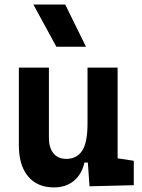

<svg xmlns="http://www.w3.org/2000/svg" viewBox="-20 -815 626 845"><path d="M217.8 9.8Q143.9 9.8 103.5 -38.8Q63 -87.4 63 -175.8V-517.6H195.3V-208.5Q195.3 -164.1 215.6 -139.9Q235.8 -115.7 271.5 -115.7Q318 -115.7 341.6 -151.6Q365.2 -187.5 365.2 -272L391.6 -99.6H351.6Q339.5 -46.9 304.4 -18.6Q269.3 9.8 217.8 9.8ZM374 4.9 365.2 -119.1V-210H497.6V-118.2L568.8 -107.4V0ZM365.2 -146.5V-517.6H497.6V-175.8ZM228 -609.4 127 -794.9H267.1L358.4 -609.4Z"/></svg>

Font: Cascadia Mono
Style: Regular
Weight: 400
Monospace: yes
Designer: Aaron Bell
Foundry: Saja Typeworks
Version: Version 2102.003